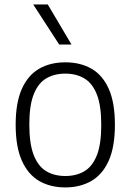

<svg xmlns="http://www.w3.org/2000/svg" viewBox="-20 -828 584 858"><path d="M272 9.5Q205 9.5 155.2 -19.2Q105.5 -48 77.8 -109.8Q50 -171.5 50 -270.5Q50 -369 77.5 -430.5Q105 -492 154.8 -520.8Q204.5 -549.5 272 -549.5Q339 -549.5 388.8 -521Q438.5 -492.5 466 -431Q493.5 -369.5 493.5 -270.5Q493.5 -172 466 -110.2Q438.5 -48.5 388.5 -19.5Q338.5 9.5 272 9.5ZM272 -41.5Q321 -41.5 357 -62.8Q393 -84 412.8 -134Q432.5 -184 432.5 -269Q432.5 -356 412.8 -406Q393 -456 357 -477.5Q321 -499 272 -499Q223 -499 186.8 -477.8Q150.5 -456.5 130.8 -406.8Q111 -357 111 -272Q111 -185 130.8 -134.8Q150.5 -84.5 186.5 -63Q222.5 -41.5 272 -41.5ZM244.5 -629 128.5 -808H193.5L299.5 -629Z"/></svg>

Font: Encode Sans Condensed Thin Light
Style: Regular
Weight: 300
Version: Version 3.002